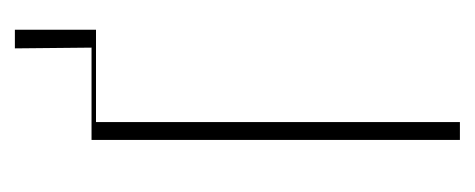

<svg xmlns="http://www.w3.org/2000/svg" viewBox="-210 -428 638 258"><g transform="rotate(-90 109.0 -299.0)"><path d="M50 -495H174L173 -598H198V-489H74V0H50Z"/></g></svg>

Font: Moniqa Thin Display
Style: Regular
Weight: 100
Designer: Rajesh Rajput
Foundry: Rajesh Rajput
Version: Version 1.000